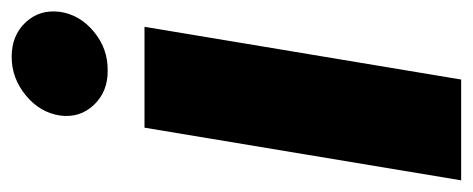

<svg xmlns="http://www.w3.org/2000/svg" viewBox="-267 -553 815 331"><g transform="rotate(-90 140.5 -387.5)"><path d="M-4.9 0 85.9 -545.9H259.8L168.9 0ZM184.6 -609.4Q147.9 -608.9 125 -633.3Q102.1 -657.7 106.9 -691.9Q112.3 -726.6 141.8 -750.7Q171.4 -774.9 208 -774.9Q245.1 -774.9 267.6 -750.7Q290 -726.6 285.6 -691.9Q280.8 -657.7 251.5 -633.3Q222.2 -608.9 184.6 -609.4Z"/></g></svg>

Font: Inter Tight ExtraBold
Style: Italic
Weight: 800
Italic angle: -9.39999°
Designer: Rasmus Andersson
Foundry: rsms
Version: Version 3.004